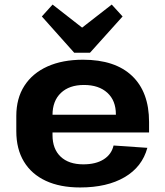

<svg xmlns="http://www.w3.org/2000/svg" viewBox="-20 -812 725 842"><path d="M331.4 10.1Q243.5 10.1 180.9 -19Q118.3 -48.1 84.9 -103.3Q51.5 -158.4 51.5 -236.6V-303.4Q51.5 -380.6 86.9 -435.7Q122.4 -490.9 188 -520.5Q253.6 -550.1 344.1 -550.1Q484.4 -550.1 559 -479.3Q633.7 -408.5 633.7 -276.9V-231H180.8V-308.9H509.5L488.2 -279.1V-310.5Q488.2 -371 450.7 -405.2Q413.2 -439.4 348.2 -439.4Q283.8 -439.4 247.1 -404.5Q210.3 -369.5 210.3 -308V-219.3Q210.3 -158.8 245.8 -125.1Q281.3 -91.3 345.3 -91.3Q400.2 -91.3 434.6 -113.1Q469.1 -134.9 478 -173.9L626.2 -163.7Q603.5 -80 526.5 -35Q449.5 10.1 331.4 10.1ZM517.6 -739.8 374.7 -580.8H305.4L163.5 -739.8L210.6 -792L384.5 -656.2H295.6L470 -792Z"/></svg>

Font: Pathway Extreme 8pt Thin 12pt
Style: Regular
Weight: 100
Version: Version 1.001;gftools[0.9.26]